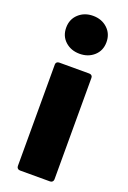

<svg xmlns="http://www.w3.org/2000/svg" viewBox="-165 -887 658 985"><g transform="rotate(20 164.0 -395.0)"><path d="M54 -728Q54 -774 85.5 -803Q117 -832 164 -832Q211 -832 242.5 -803Q274 -774 274 -728Q274 -682 242.5 -653.5Q211 -625 164 -625Q117 -625 85.5 -653.5Q54 -682 54 -728ZM82 -547H246Q254 -547 259 -542.5Q264 -538 264 -530V24Q264 32 259 37Q254 42 246 42H82Q74 42 69 37Q64 32 64 24V-530Q64 -538 69 -542.5Q74 -547 82 -547Z"/></g></svg>

Font: LINE Seed JP_TTF ExtraBold
Style: Regular
Weight: 800
Designer: LY Corporation & Fontrix & Fontworks
Version: Version 1.015